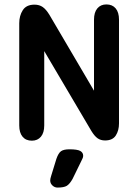

<svg xmlns="http://www.w3.org/2000/svg" viewBox="-20 -626 625 868"><path d="M405 -216 204 -558Q189 -583 173.5 -594Q158 -605 136 -605Q99 -605 83 -580Q67 -555 67 -521V-59Q67 -26 82 -8Q97 10 124 10Q150 10 165 -8Q180 -26 180 -59V-395L393 -34Q407 -11 421 -1Q435 9 455 9Q489 9 503.5 -13.5Q518 -36 518 -68V-537Q518 -570 503 -588Q488 -606 461 -606Q435 -606 420 -588Q405 -570 405 -537ZM235 92 211 170Q209 176 208 181Q207 186 207 190Q207 203 217 212.5Q227 222 240 222Q269 222 282 214Q295 206 308 183L349 99Q356 87 356 78Q356 64 343 56.5Q330 49 294 49Q268 49 256 57.5Q244 66 235 92Z"/></svg>

Font: Beiruti
Style: Bold
Weight: 700
Designer: Arlette Boutros
Foundry: Boutros
Version: Version 1.41